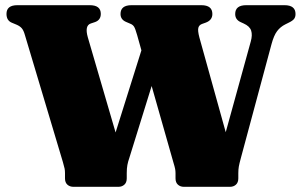

<svg xmlns="http://www.w3.org/2000/svg" viewBox="-20 -720 1161 740"><path d="M886.5 -666Q886.5 -700 929 -700H1076.5Q1119 -700 1119 -666Q1119 -654.5 1113.5 -647.2Q1108 -640 1093.5 -633L1079.5 -626Q1060.5 -616.5 1048 -600Q1035.5 -583.5 1026.5 -550L908.5 -111.5Q902.5 -89.5 900.5 -78.2Q898.5 -67 898.5 -52.5V-32.5Q898.5 -16.5 889.2 -8.2Q880 0 866.5 0H688.5Q675 0 665.8 -8.2Q656.5 -16.5 656.5 -32.5V-52.5Q656.5 -61 655 -69Q653.5 -77 648 -95L564.5 -388.5L478.5 -111.5Q473.5 -97.5 471 -84.2Q468.5 -71 468.5 -52.5V-32.5Q468.5 -16.5 459.2 -8.2Q450 0 436.5 0H263Q249 0 239.8 -8.2Q230.5 -16.5 230.5 -32.5V-52.5Q230.5 -62.5 229 -70.2Q227.5 -78 222.5 -95L76 -585Q71 -603 63.8 -611.2Q56.5 -619.5 43.5 -625L25.5 -632.5Q5 -641 5 -666.5Q5 -700 47 -700H326Q368.5 -700 368.5 -666.5Q368.5 -643 346.5 -635L330 -629.5Q305.5 -621.5 318.5 -576L425.5 -209.5L525 -526L508.5 -585Q501.5 -609.5 496.8 -617Q492 -624.5 483.5 -628L466 -635.5Q444.5 -644.5 444.5 -666Q444.5 -700 487 -700H756Q798.5 -700 798.5 -666Q798.5 -642.5 773.5 -633L759.5 -628Q747.5 -624 744.5 -613Q741.5 -602 748.5 -575.5L850 -210.5L946.5 -560Q953.5 -585 948 -602Q942.5 -619 919 -629.5L907 -635Q886.5 -644.5 886.5 -666Z"/></svg>

Font: Fraunces 9pt S000 Black
Style: Regular
Weight: 900
Version: Version 1.000; ttfautohint (v1.8.3)